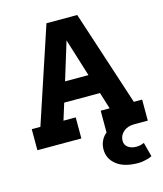

<svg xmlns="http://www.w3.org/2000/svg" viewBox="-139 -842 1005 1181"><g transform="rotate(-15 364.0 -251.5)"><path d="M535 80Q535 107 556 122Q577 137 608 137Q634 137 658 126L682 217Q670 224 643 230.5Q616 237 595 237Q505 237 456.5 199Q408 161 408 101Q408 70 421 44.5Q434 19 453 5V-134H510L477 -240H249L216 -134H294V0H14V-134H69L270 -740H466L664 -134H717V0H630Q587 0 561 23.5Q535 47 535 80ZM288 -365H437L362 -606Z"/></g></svg>

Font: Arvo
Style: Bold
Weight: 700
Designer: Anton Koovit (Cyrillic Expansion: Cyreal)
Foundry: Anton Koovit, Yassin Baggar
Version: Version 3.000